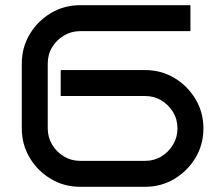

<svg xmlns="http://www.w3.org/2000/svg" viewBox="-20 -720 841 740"><path d="M764 -225Q764 -163 733.5 -112Q703 -61 652 -30.5Q601 0 539 0H289Q227 0 176 -30.5Q125 -61 94.5 -112Q64 -163 64 -225V-475Q64 -537 94.5 -588Q125 -639 176 -669.5Q227 -700 289 -700H714V-600H289Q255 -600 226.5 -583Q198 -566 181 -538Q164 -510 164 -475V-225Q164 -191 181 -162.5Q198 -134 226.5 -117Q255 -100 289 -100H539Q574 -100 602 -117Q630 -134 647 -162.5Q664 -191 664 -225Q664 -260 647 -288Q630 -316 602 -333Q574 -350 539 -350H214V-450H539Q601 -450 652 -419.5Q703 -389 733.5 -338Q764 -287 764 -225Z"/></svg>

Font: Bruno Ace SC
Style: Regular
Weight: 400
Version: Version 1.100; ttfautohint (v1.8.4.7-5d5b);gftools[0.9.27]